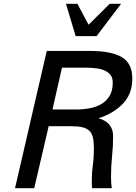

<svg xmlns="http://www.w3.org/2000/svg" viewBox="-20 -990 716 1010"><path d="M226 -722H455Q565 -722 620.5 -689.5Q676 -657 676 -577Q676 -496 626.5 -444.5Q577 -393 498 -368Q575 -346 575 -274Q575 -219 569.5 -167.5Q564 -116 564 -59Q564 -42 565 -27Q566 -12 568 0H465Q463 -11 463 -22.5Q463 -34 463 -41Q463 -86 468.5 -123.5Q474 -161 474 -209Q474 -243 469 -265.5Q464 -288 450.5 -301.5Q437 -315 414 -320.5Q391 -326 355 -326H236L160 0H59ZM381 -414Q417 -414 451.5 -420.5Q486 -427 513 -442.5Q540 -458 556.5 -485.5Q573 -513 573 -555Q573 -579 562.5 -594Q552 -609 533 -618Q514 -627 488 -630.5Q462 -634 431 -634H306L256 -414ZM488 -800H378L327 -970H387L446 -860L557 -970H617Z"/></svg>

Font: Perun
Style: Italic
Weight: 400
Italic angle: -12°
Foundry: Copyright (c) Stefan Peev, Context Ltd, 2016
Version: Version 1.027